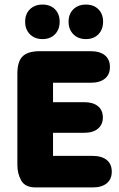

<svg xmlns="http://www.w3.org/2000/svg" viewBox="-20 -820 522 840"><path d="M212 -458H377Q417 -458 439 -476Q461 -494 461 -527Q461 -560 439 -578Q417 -596 377 -596H154Q102 -596 79 -573.5Q56 -551 56 -498V-98Q56 -60 73 -30Q90 0 136 0H385Q425 0 447 -18Q469 -36 469 -69Q469 -102 447 -120Q425 -138 385 -138H212V-239H348Q387 -239 408.5 -257Q430 -275 430 -306Q430 -338 408.5 -355.5Q387 -373 348 -373H212ZM166 -800Q132 -800 111 -779.5Q90 -759 90 -725Q90 -691 111 -670Q132 -649 166 -649Q200 -649 220.5 -670Q241 -691 241 -725Q241 -759 220.5 -779.5Q200 -800 166 -800ZM356 -800Q322 -800 301 -779.5Q280 -759 280 -725Q280 -691 301 -670Q322 -649 356 -649Q390 -649 410.5 -670Q431 -691 431 -725Q431 -759 410.5 -779.5Q390 -800 356 -800Z"/></svg>

Font: Beiruti Black
Style: Regular
Weight: 900
Designer: Arlette Boutros
Foundry: Boutros
Version: Version 1.41